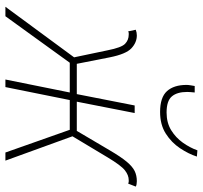

<svg xmlns="http://www.w3.org/2000/svg" viewBox="-40 -710 750 710"><g transform="rotate(90 335.0 -355.0)"><path d="M5 0 192 -254 166 -378Q156 -429 142 -442.5Q128 -456 108 -456Q104 -456 102 -456Q100 -456 96 -454L90 -482Q100 -486 111 -486Q137 -486 158.5 -466Q180 -446 192 -386L216 -264H328L370 -478H398L356 -264H464L536 -386Q560 -427 578 -448.5Q596 -470 612.5 -478Q629 -486 650 -486Q656 -486 661.5 -485Q667 -484 670 -482L659 -454Q654 -456 651.5 -456Q649 -456 646 -456Q628 -456 610 -442Q592 -428 562 -378L484 -248L574 0H544L460 -238H350L302 0H274L322 -238H212L40 0ZM394 -572Q340 -572 317 -597.5Q294 -623 294 -670Q294 -676 295.5 -685Q297 -694 298 -700H322Q321 -690 320.5 -683.5Q320 -677 320 -672Q320 -635 336.5 -615.5Q353 -596 396 -596Q434 -596 461.5 -613Q489 -630 507.5 -656Q526 -682 536 -710L559 -708Q549 -677 528 -645.5Q507 -614 474 -593Q441 -572 394 -572Z"/></g></svg>

Font: Source Sans 3 VF
Style: Italic
Weight: 200
Italic angle: -11°
Designer: Paul D. Hunt
Foundry: Adobe Systems Incorporated
Version: Version 3.042;hotconv 1.0.118;makeotfexe 2.5.65603